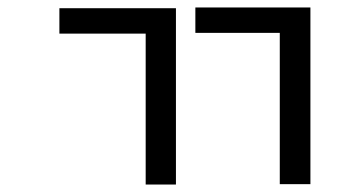

<svg xmlns="http://www.w3.org/2000/svg" viewBox="-20 -630 960 514"><path d="M139 -608H451V-136H370V-540H139ZM503 -610H811V-137H729V-542H503Z"/></svg>

Font: lkorean25
Style: Book
Weight: 400
Designer: Jelle Bosma - Monotype Design Team
Foundry: Monotype Imaging Inc.
Version: Version 2.003